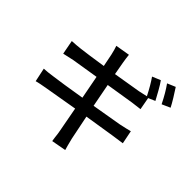

<svg xmlns="http://www.w3.org/2000/svg" viewBox="-211 -1106 1421 1421"><g transform="rotate(45 500.0 -395.0)"><path d="M951 -724 886 -695Q845 -778 805 -833L869 -860Q889 -830 913.5 -790Q938 -750 951 -724ZM178 -275Q250 -284 437 -315L402 -498L192 -464Q142 -454 106 -445L85 -556Q130 -558 172 -563Q226 -569 383 -593L363 -693Q353 -737 343 -764L456 -783Q460 -744 466 -710L484 -609L700 -645L767 -660Q727 -739 691 -790L756 -817Q774 -792 796.5 -752Q819 -712 836 -680L783 -657L801 -559Q785 -558 721 -549L503 -514L538 -331L772 -371Q842 -386 866 -393L887 -288Q868 -286 790 -274L557 -237L596 -45Q613 24 621 49L506 70L501 36Q498 3 492 -27L456 -220L199 -176Q134 -165 106 -157L83 -265Q118 -266 178 -275Z"/></g></svg>

Font: Sinter Medium
Style: Regular
Weight: 500
Foundry: Adobe & rsms
Version: Version 1.000